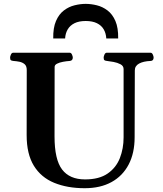

<svg xmlns="http://www.w3.org/2000/svg" viewBox="-20 -968 850 1002"><path d="M683.6 -600.6 682.6 -252Q682.6 -168.9 651.4 -109.4Q620.1 -49.8 562 -17.8Q503.9 14.2 421.9 14.2Q331.5 14.2 262.9 -13.9Q194.3 -42 156.7 -103Q119.1 -164.1 119.1 -262.7L119.6 -602.5Q119.6 -623.5 108.4 -633.1Q97.2 -642.6 81.3 -645.8Q65.4 -648.9 50.3 -649.9Q40 -650.9 36.4 -654.1Q32.7 -657.2 32.7 -668Q32.7 -673.3 36.9 -683.1Q41 -692.9 49.3 -692.9H343.3Q351.6 -692.9 355.7 -683.1Q359.9 -673.3 359.9 -668Q359.9 -651.4 343.8 -649.9Q327.1 -648.9 308.8 -645.5Q290.5 -642.1 277.8 -635.7Q265.1 -629.4 265.1 -618.7L264.6 -255.9Q264.6 -135.3 304 -83.5Q343.3 -31.7 423.8 -31.7Q497.6 -31.7 541.7 -62.3Q585.9 -92.8 605.5 -142.8Q625 -192.9 625 -251V-607.4Q625 -624 608.9 -632.6Q592.8 -641.1 572.5 -644.8Q552.2 -648.4 538.6 -649.9Q528.3 -650.9 524.7 -654.1Q521 -657.2 521 -668Q521 -673.3 525.1 -683.1Q529.3 -692.9 537.6 -692.9H765.1Q773.4 -692.9 777.6 -683.1Q781.7 -673.3 781.7 -668Q781.7 -650.4 765.6 -649.9Q728 -648.4 705.8 -636.2Q683.6 -624 683.6 -600.6ZM427.2 -947.8Q455.1 -947.8 485.1 -940.4Q515.1 -933.1 541 -913.6Q566.9 -894 582.3 -858.4Q597.7 -822.8 596.7 -767.1H534.7Q533.2 -794.4 521.2 -814.9Q509.3 -835.4 485.8 -846.9Q462.4 -858.4 427.2 -858.4Q392.1 -858.4 368.9 -846.9Q345.7 -835.4 333.5 -814.9Q321.3 -794.4 319.8 -767.1H257.8Q256.8 -822.8 272.2 -858.4Q287.6 -894 313.5 -913.6Q339.4 -933.1 369.4 -940.4Q399.4 -947.8 427.2 -947.8Z"/></svg>

Font: Gelasio SemiBold
Style: Regular
Weight: 600
Designer: Eben Sorkin
Foundry: Eben Sorkin
Version: Version 1.008